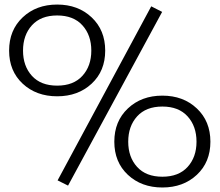

<svg xmlns="http://www.w3.org/2000/svg" viewBox="-20 -812 964 843"><path d="M79.6 -444.6Q20 -500 20 -589.8Q20 -679.7 79.6 -735.8Q139.2 -792 231 -792Q322.8 -792 382.3 -735.8Q441.9 -679.7 441.9 -589.8Q441.9 -500 382.3 -444.6Q322.8 -389.2 231 -389.2Q139.2 -389.2 79.6 -444.6ZM644 -784.2 691.9 -759.8 278.8 2.9 232.9 -20ZM120.1 -700.9Q81.1 -657.7 81.1 -589.8Q81.1 -522 120.1 -479Q159.2 -436 231 -436Q302.7 -436 341.8 -479Q380.9 -522 380.9 -589.8Q380.9 -657.7 341.8 -700.9Q302.7 -744.1 231 -744.1Q159.2 -744.1 120.1 -700.9ZM541.5 -44.4Q481.9 -100.1 481.9 -189.9Q481.9 -279.8 541.5 -335.9Q601.1 -392.1 692.9 -392.1Q784.7 -392.1 844.2 -335.9Q903.8 -279.8 903.8 -189.9Q903.8 -100.1 844.2 -44.4Q784.7 11.2 692.9 11.2Q601.1 11.2 541.5 -44.4ZM582 -301Q543 -257.8 543 -189.9Q543 -122.1 582 -79.1Q621.1 -36.1 692.9 -36.1Q764.6 -36.1 803.7 -79.1Q842.8 -122.1 842.8 -189.9Q842.8 -257.8 803.7 -301Q764.6 -344.2 692.9 -344.2Q621.1 -344.2 582 -301Z"/></svg>

Font: Sporting Grotesque
Style: Regular
Weight: 400
Designer: Lucas LE BIHAN
Foundry: Lucas LE BIHAN
Version: Version 2.001;PS 2.1;hotconv 1.0.88;makeotf.lib2.5.647800